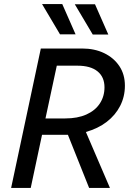

<svg xmlns="http://www.w3.org/2000/svg" viewBox="-20 -930 659 950"><path d="M35 0 182 -690H386Q448 -690 495.5 -667Q543 -644 570.5 -603Q598 -562 598 -506Q598 -452 574.5 -406Q551 -360 508 -327Q465 -294 405 -277L524 0H421L316 -263Q311 -263 306 -263Q301 -263 296 -263H188L132 0ZM205 -344H303Q364 -344 407.5 -363.5Q451 -383 474 -418Q497 -453 497 -498Q497 -549 462.5 -577Q428 -605 363 -605H261ZM188 -910H288L354 -760H277ZM350 -909H450L516 -759H439Z"/></svg>

Font: Radio Canada
Style: Italic
Weight: 400
Italic angle: -12°
Designer: Charles Daoud, Etienne Aubert Bonn, Alexandre Saumier Demers, Jacques Le Bailly
Foundry: Radio-Canada
Version: Version 2.104;gftools[0.9.28.dev5+ged2979d]